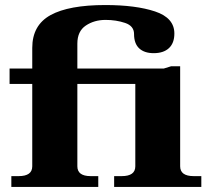

<svg xmlns="http://www.w3.org/2000/svg" viewBox="-20 -742 841 762"><path d="M25 -43H54Q108 -43 108 -82V-409H18V-470H108V-552Q108 -642 180.5 -682Q253 -722 398 -722Q519 -722 595.5 -696.5Q672 -671 672 -609Q672 -571 650.5 -551Q629 -531 590 -531Q553 -531 532.5 -550Q512 -569 512 -607Q512 -639 476.5 -651Q441 -663 399 -663Q354 -663 320.5 -640.5Q287 -618 287 -569V-470H630L659 -479H695V-82Q695 -43 749 -43H779V0H433V-43H463Q517 -43 517 -82V-409H287V-82Q287 -43 340 -43H370V0H25Z"/></svg>

Font: Taviraj
Style: Bold
Weight: 700
Designer: Katatrad Team
Foundry: CadsonDemak
Version: Version 1.001